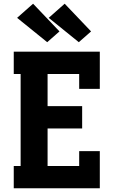

<svg xmlns="http://www.w3.org/2000/svg" viewBox="-20 -1013 640 1033"><path d="M54 0V-120H91V-615H54V-735H517V-535H406V-615H236V-442H422V-322H236V-120H406V-200H517V0ZM404 -786 242 -917 328 -993 470 -844ZM234 -786 72 -917 158 -993 300 -844Z"/></svg>

Font: Iosevka Slab Heavy Extended
Style: Regular
Weight: 900
Width: 7
Monospace: yes
Designer: Belleve Invis
Foundry: Belleve Invis
Version: Version 11.1.0; ttfautohint (v1.8.3)